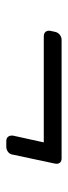

<svg xmlns="http://www.w3.org/2000/svg" viewBox="182 -572 220 625"><g transform="rotate(90 292.5 -260.0)"><path d="M440 -170Q430 -170 425.5 -176Q421 -182 422 -192L444 -292H99Q89 -292 84 -298Q79 -304 81 -314L84 -328Q86 -338 93.5 -344Q101 -350 111 -350H496Q506 -350 510.5 -344Q515 -338 513 -328L484 -192Q483 -182 475.5 -176Q468 -170 458 -170Z"/></g></svg>

Font: Rubik Light Light
Style: Italic
Weight: 300
Italic angle: -12°
Version: Version 2.104